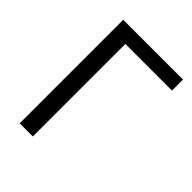

<svg xmlns="http://www.w3.org/2000/svg" viewBox="-207 -847 961 961"><g transform="rotate(45 273.0 -366.5)"><path d="M100 0H193V-655H523V-733H100Z"/></g></svg>

Font: Noto Sans Japanese Regular
Style: Regular
Weight: 400
Designer: Ryoko NISHIZUKA (kana & ideographs); Paul D. Hunt (Latin, Greek & Cyrillic); Wenlong ZHANG (bopomofo); Sandoll Communica
Foundry: Adobe Systems Incorporated
Version: Version 1.000;PS 1;hotconv 1.0.78;makeotf.lib2.5.61930